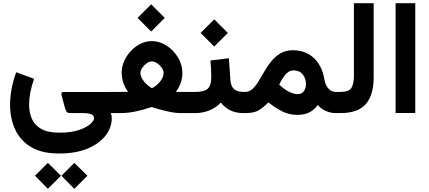

<svg xmlns="http://www.w3.org/2000/svg" viewBox="-20 -702 2666 1192"><path d="M346.2 251Q238.8 251 171.9 210.2Q105 169.4 73.7 100.8Q42.5 32.2 42.5 -51.3Q42.5 -96.7 51.5 -147.7Q60.5 -198.7 80.6 -253.4L191.4 -212.9Q160.6 -123.5 160.6 -52.2Q160.6 -3.9 177.7 35.4Q194.8 74.7 235.6 98.1Q276.4 121.6 346.2 121.6Q422.9 121.6 470.9 105Q519 88.4 541.5 67.4Q564 46.4 564 33.2Q564 14.6 546.6 7.3Q529.3 0 491.7 0H416Q397.9 0 392.6 -9.8Q387.2 -19.5 382.3 -36.1L363.3 -106.4Q360.4 -117.2 361.8 -124Q363.3 -130.9 378.9 -130.9H668.9V0H668Q671.9 10.7 672.9 17.6Q673.8 24.4 673.8 32.7Q673.8 89.4 635.7 139.2Q597.7 189 524.7 220Q451.7 251 346.2 251ZM441.4 309.1 522.5 389.2 441.4 470.2 361.3 389.2ZM277.3 309.1 358.4 389.2 277.3 470.2 197.3 389.2Z M918.5 -675.3 1002.9 -590.8 918.5 -506.3 834 -590.8ZM1112.3 -250Q1112.3 -185.5 1071.8 -131.8Q1085.9 -131.3 1097.7 -131.3Q1109.4 -131.3 1119.1 -131.3H1166V0H1103.5Q1065.4 0 1016.1 -11.2Q966.8 -22.5 921.9 -37.6Q875.5 -21.5 825 -10.7Q774.4 0 733.9 0H648.9V-131.3H720.7Q733.4 -131.3 745.4 -131.6Q757.3 -131.8 774.9 -132.3Q735.4 -186.5 735.4 -251Q735.4 -288.1 751 -323Q766.6 -357.9 793 -386Q819.3 -414.1 852.8 -430.4Q886.2 -446.8 921.9 -446.8Q971.2 -446.8 1014.6 -418.5Q1058.1 -390.1 1085.2 -345.2Q1112.3 -300.3 1112.3 -250ZM922.4 -320.8Q907.2 -320.8 891.1 -309.6Q875 -298.3 863.5 -281.7Q852.1 -265.1 852.1 -249Q852.1 -230 863.5 -211.2Q875 -192.4 891.6 -177.5Q908.2 -162.6 923.3 -154.3Q949.2 -167 972.4 -193.8Q995.6 -220.7 995.6 -250Q995.6 -266.1 983.6 -282.5Q971.7 -298.8 954.6 -309.8Q937.5 -320.8 922.4 -320.8Z M1286.6 -326.7 1400.9 -340.3 1410.6 -205.6Q1413.1 -167 1432.4 -149.2Q1451.7 -131.3 1492.7 -131.3H1502.9V0H1491.7Q1441.9 0 1407.5 -18.1Q1373 -36.1 1351.1 -65.4Q1322.3 -34.2 1281 -17.1Q1239.7 0 1193.4 0H1146.5V-131.3H1193.4Q1248.5 -131.3 1270 -151.4Q1291.5 -171.4 1291.5 -222.2Q1291.5 -249.5 1290.3 -275.4Q1289.1 -301.3 1286.6 -326.7ZM1310.1 -582 1394.5 -497.6 1310.1 -413.1 1225.6 -497.6Z M1504.9 0H1483.4L1483.9 -131.3H1502.4Q1528.3 -131.3 1548.1 -150.1Q1567.9 -168.9 1585.7 -198.2Q1603.5 -227.5 1622.6 -260.7Q1641.6 -293.9 1665.8 -323.2Q1689.9 -352.5 1722.2 -371.3Q1754.4 -390.1 1798.8 -390.1Q1853.5 -390.1 1893.6 -367.4Q1933.6 -344.7 1958.5 -305.9Q1983.4 -267.1 1991.7 -219.2Q2000 -170.4 2020 -150.9Q2040 -131.3 2063.5 -131.3H2076.2V0H2063Q2031.7 0 2001.5 -13.9Q1971.2 -27.8 1953.1 -49.8Q1929.2 -18.6 1899.2 -3.7Q1869.1 11.2 1826.2 11.2Q1775.9 11.2 1732.4 -10.5Q1689 -32.2 1646 -66.4Q1618.2 -38.1 1589.1 -19Q1560.1 0 1504.9 0ZM1802.7 -265.1Q1781.7 -265.1 1764.9 -251.2Q1748 -237.3 1735.4 -216.8Q1722.7 -196.3 1713.4 -177.2Q1728.5 -162.6 1742.7 -152.1Q1756.8 -141.6 1769.5 -134.8Q1786.6 -125.5 1801 -121.6Q1815.4 -117.7 1826.7 -117.7Q1854.5 -117.7 1866.9 -136.2Q1879.4 -154.8 1879.4 -181.2Q1879.4 -215.8 1859.1 -240.5Q1838.9 -265.1 1802.7 -265.1Z M2056.6 -131.3H2094.2Q2147 -131.3 2162.1 -157Q2177.2 -182.6 2177.2 -231.4V-682.1H2299.8V-222.2Q2299.8 -112.3 2251.2 -56.2Q2202.6 0 2093.8 0H2056.6Z M2558.1 -682.1V-0.5H2436V-682.1Z"/></svg>

Font: Vazirmatn UI FD
Style: Bold
Weight: 700
Designer: Saber Rastikerdar
Foundry: Saber Rastikerdar
Version: Version 33.003